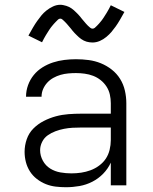

<svg xmlns="http://www.w3.org/2000/svg" viewBox="-20 -776 640 804"><path d="M256 8Q235 8 213.5 5.5Q192 3 172 -5Q152 -13 134.5 -26.5Q117 -40 105.5 -58Q94 -76 88.5 -97Q83 -118 83 -140Q83 -167 92 -193Q101 -219 120 -238Q139 -257 163.5 -269.5Q188 -282 214 -289Q240 -296 267 -298Q294 -300 321 -300H444V-344Q444 -362 440 -380Q436 -398 426 -413.5Q416 -429 401.5 -440.5Q387 -452 370 -458.5Q353 -465 334.5 -467.5Q316 -470 298 -470Q282 -470 265.5 -468.5Q249 -467 233.5 -462.5Q218 -458 203.5 -450Q189 -442 178 -430Q167 -418 160.5 -403Q154 -388 154 -371H89Q89 -396 97.5 -419.5Q106 -443 121.5 -462Q137 -481 158 -494Q179 -507 202 -514.5Q225 -522 249.5 -525Q274 -528 298 -528Q325 -528 351.5 -524.5Q378 -521 402.5 -511Q427 -501 448 -484.5Q469 -468 483 -445.5Q497 -423 503 -396.5Q509 -370 509 -344V0H444V-95Q432 -69 412 -48.5Q392 -28 366.5 -15Q341 -2 313 3Q285 8 256 8ZM279 -50Q300 -50 320 -53Q340 -56 359 -63Q378 -70 395 -82.5Q412 -95 423 -111.5Q434 -128 439 -148.5Q444 -169 444 -189V-242H321Q302 -242 284 -241Q266 -240 248 -236.5Q230 -233 212.5 -226.5Q195 -220 180 -209.5Q165 -199 156.5 -182Q148 -165 148 -147Q148 -124 159.5 -103Q171 -82 190.5 -70Q210 -58 233 -54Q256 -50 279 -50ZM367 -598Q361 -598 354.5 -599Q348 -600 342.5 -601.5Q337 -603 331 -606Q325 -609 320 -612.5Q315 -616 310.5 -620Q306 -624 301.5 -628.5Q297 -633 292.5 -637.5Q288 -642 284.5 -646.5Q281 -651 277 -656Q273 -661 268.5 -666Q264 -671 260 -676Q256 -681 252 -684.5Q248 -688 243 -693Q238 -698 233 -698Q227 -698 223 -694Q219 -690 213.5 -684.5Q208 -679 205.5 -676Q203 -673 200 -669.5Q197 -666 193.5 -661.5Q190 -657 186.5 -651.5Q183 -646 179.5 -640.5Q176 -635 172 -628.5Q168 -622 164 -614.5Q160 -607 156 -599L99 -627Q109 -645 118 -660.5Q127 -676 136 -688.5Q145 -701 153.5 -711.5Q162 -722 174.5 -732Q187 -742 202 -749Q217 -756 233 -756Q239 -756 245.5 -754.5Q252 -753 257.5 -751.5Q263 -750 269 -747Q275 -744 280 -740.5Q285 -737 289.5 -733Q294 -729 298.5 -724.5Q303 -720 307.5 -715.5Q312 -711 315.5 -706.5Q319 -702 323 -697Q327 -692 331.5 -687Q336 -682 340 -677Q344 -672 348 -668.5Q352 -665 357 -660.5Q362 -656 367 -656Q373 -656 377 -659.5Q381 -663 386.5 -668.5Q392 -674 394.5 -677Q397 -680 400 -683.5Q403 -687 406.5 -691.5Q410 -696 413.5 -701.5Q417 -707 420.5 -712.5Q424 -718 428 -724.5Q432 -731 436 -738.5Q440 -746 444 -754L501 -726Q491 -708 482 -692.5Q473 -677 464 -664.5Q455 -652 446.5 -642Q438 -632 425.5 -621.5Q413 -611 398 -604.5Q383 -598 367 -598Z"/></svg>

Font: Iosevka Aile Custom Light
Style: Regular
Weight: 300
Designer: Belleve Invis
Foundry: Belleve Invis
Version: Version 17.0.2; ttfautohint (v1.8.3)